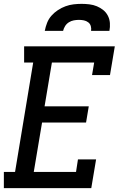

<svg xmlns="http://www.w3.org/2000/svg" viewBox="-21 -975 641 995"><path d="M-1 0V-84H57L151 -651H104V-735H574L549 -586H456L467 -651H248L210 -424H439L425 -340H197L154 -84H373L383 -149H477L452 0ZM211 -815Q215 -836 223 -856.5Q231 -877 245.5 -893.5Q260 -910 279 -922.5Q298 -935 318.5 -942.5Q339 -950 360 -952.5Q381 -955 402 -955Q422 -955 442.5 -952.5Q463 -950 481 -942.5Q499 -935 514 -923Q529 -911 538 -893.5Q547 -876 548.5 -855.5Q550 -835 546 -815H451Q453 -828 449.5 -840Q446 -852 436 -859.5Q426 -867 413.5 -869.5Q401 -872 388 -872Q375 -872 361.5 -869.5Q348 -867 336 -859.5Q324 -852 316.5 -840Q309 -828 306 -815Z"/></svg>

Font: Iosevka Curly Slab MdEx
Style: Italic
Weight: 500
Width: 7
Italic angle: -9°
Monospace: yes
Designer: Belleve Invis
Foundry: Belleve Invis
Version: Version 11.0.0; ttfautohint (v1.8.3)